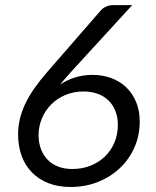

<svg xmlns="http://www.w3.org/2000/svg" viewBox="-20 -736 620 764"><path d="M348.5 -438Q388 -438 422.2 -425.5Q456.5 -413 481.8 -389Q507 -365 521.5 -330.5Q536 -296 536 -252.5Q536 -197 515 -149.5Q494 -102 457 -67Q420 -32 369.8 -12Q319.5 8 260.5 8Q211.5 8 173 -7Q134.5 -22 107.5 -49.5Q80.5 -77 66.2 -115.5Q52 -154 52 -201.5Q52 -232.5 59 -262.2Q66 -292 80.2 -322.2Q94.5 -352.5 116.2 -383.8Q138 -415 168 -449.5L381.5 -695Q389 -703.5 401.8 -709.5Q414.5 -715.5 429.5 -715.5H506L260 -447Q237 -421.5 218.5 -399.5Q246 -417.5 278.8 -427.8Q311.5 -438 348.5 -438ZM133.5 -198.5Q133.5 -169 142.5 -144.2Q151.5 -119.5 168.5 -101.5Q185.5 -83.5 210.5 -73.5Q235.5 -63.5 267.5 -63.5Q307 -63.5 340.2 -76.8Q373.5 -90 397.8 -113.5Q422 -137 435.5 -169Q449 -201 449 -239Q449 -269.5 439.2 -294.2Q429.5 -319 411.8 -336.2Q394 -353.5 368.8 -362.8Q343.5 -372 312.5 -372Q273 -372 240 -358Q207 -344 183.5 -320.2Q160 -296.5 146.8 -265Q133.5 -233.5 133.5 -198.5Z"/></svg>

Font: LatoHex
Style: Italic
Weight: 400
Italic angle: -7°
Designer: Lukasz Dziedzic
Foundry: tyPoland Lukasz Dziedzic
Version: Version 1.104; Western+Polish opensource